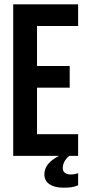

<svg xmlns="http://www.w3.org/2000/svg" viewBox="-20 -720 403 887"><path d="M151 -600V-415H302V-315H151V-100H341V0H300Q270 25 270 58Q270 71 280 78.5Q290 86 305 86Q321 86 329.5 83.5Q338 81 341 80V136Q324 143 309.5 145Q295 147 273 147Q232 147 208.5 131Q185 115 185 85Q185 34 253 0H41V-700H341V-600Z"/></svg>

Font: kids-team
Style: team
Weight: 400
Designer: Ryoichi Tsunekawa, Thomas Gollenia, Laura Emeder
Foundry: Ryoichi Tsunekawa, Thomas Gollenia, Laura Emeder
Version: Version 2.000